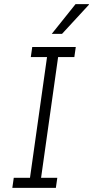

<svg xmlns="http://www.w3.org/2000/svg" viewBox="-20 -915 453 935"><path d="M342 -637H263L180 -49H259L252 0H40L47 -49H126L209 -637H130L137 -686H349ZM413 -895V-892L282 -750H232L348 -895Z"/></svg>

Font: Chivo Thin Italic
Style: Regular
Weight: 100
Italic angle: -8.05°
Designer: Hector Gatti
Foundry: Omnibus-Type
Version: Version 1.007